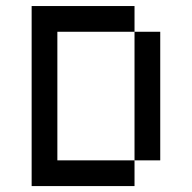

<svg xmlns="http://www.w3.org/2000/svg" viewBox="-20 -628 648 648"><path d="M434 -520.8H520.8V-86.8H434ZM434 -86.8V0H86.8V-607.6H434V-520.8H173.6V-86.8Z"/></svg>

Font: 8-bit Operator+ 8
Style: Regular
Weight: 400
Designer: GrandChaos9000
Version: Version 1.3.0 - August 1, 2014